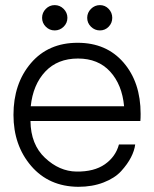

<svg xmlns="http://www.w3.org/2000/svg" viewBox="-20 -719 598 744"><path d="M226.6 -615.5Q211.9 -601.1 191.9 -601.1Q171.9 -601.1 157.5 -615.5Q143.1 -629.9 143.1 -649.9Q143.1 -669.9 157.5 -684.6Q171.9 -699.2 191.9 -699.2Q211.9 -699.2 226.6 -684.6Q241.2 -669.9 241.2 -649.9Q241.2 -629.9 226.6 -615.5ZM401.1 -615.5Q387.2 -601.1 367.2 -601.1Q347.2 -601.1 332.5 -615.5Q317.9 -629.9 317.9 -649.9Q317.9 -669.9 332.5 -684.6Q347.2 -699.2 367.2 -699.2Q387.2 -699.2 401.1 -684.6Q415 -669.9 415 -649.9Q415 -629.9 401.1 -615.5ZM524.9 -277.8Q524.9 -259.8 523.9 -250H98.1Q99.1 -159.2 154.5 -107.2Q210 -55.2 275.9 -54.2Q344.7 -53.2 386.5 -82.5Q428.2 -111.8 440.9 -159.2H503.9Q501 -135.3 487.5 -109.1Q474.1 -83 449.5 -55.9Q424.8 -28.8 381.3 -12Q337.9 4.9 283.2 4.9Q169.4 3.9 100.8 -75.9Q32.2 -155.8 32.2 -273.9Q32.2 -395 99.6 -474.1Q167 -553.2 280.8 -553.2Q392.6 -553.2 458.7 -476.6Q524.9 -399.9 524.9 -277.8ZM282.2 -492.2Q203.1 -492.2 155.5 -441.7Q107.9 -391.1 99.1 -307.1H460.9Q453.1 -391.1 406.7 -441.7Q360.4 -492.2 282.2 -492.2Z"/></svg>

Font: Oakes Grotesk
Style: Light
Weight: 300
Designer: Samuel Oakes
Foundry: Samuel Oakes
Version: Version 1.0 | wf-rip DC20170320